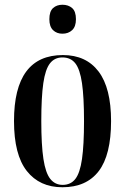

<svg xmlns="http://www.w3.org/2000/svg" viewBox="-20 -779 528 809"><path d="M243 10Q147 10 93 -58.5Q39 -127 39 -269Q39 -547 245 -547Q343 -547 395.5 -477.5Q448 -408 448 -269Q448 -126 396 -58Q344 10 243 10ZM244 0Q278 0 297.5 -25Q317 -50 325.5 -109Q334 -168 334 -269Q334 -370 325.5 -428.5Q317 -487 297.5 -512Q278 -537 243 -537Q210 -537 190.5 -512Q171 -487 162.5 -428.5Q154 -370 154 -269Q154 -168 163 -109Q172 -50 192 -25Q212 0 244 0ZM243 -637Q219 -637 203.5 -652Q188 -667 188 -698Q188 -731 203.5 -745Q219 -759 243 -759Q268 -759 284 -745Q300 -731 300 -698Q300 -667 284 -652Q268 -637 243 -637Z"/></svg>

Font: Noto Serif Display ExtraCondensed SemiBold
Style: Regular
Weight: 600
Width: 2
Designer: Monotype Design Team
Foundry: Monotype Imaging Inc.
Version: Version 2.009